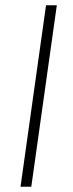

<svg xmlns="http://www.w3.org/2000/svg" viewBox="-20 -710 278 730"><path d="M196 -690H155L58 0H99Z"/></svg>

Font: Exo 2 Extra Light
Style: Italic
Weight: 250
Italic angle: -8°
Designer: Natanael Gama
Version: Version 1.001;PS 001.001;hotconv 1.0.88;makeotf.lib2.5.64775